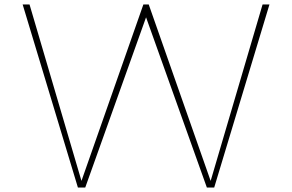

<svg xmlns="http://www.w3.org/2000/svg" viewBox="-20 -845 1316 865"><path d="M331 0H364L638 -767L912 0H945L1194 -825H1163L929 -30L650 -825H626L347 -30L113 -825H82Z"/></svg>

Font: Spartan Thin
Style: Regular
Weight: 100
Designer: Matt Bailey, Mirko Velimirovic
Foundry: Matt Bailey
Version: Version 1.003; ttfautohint (v1.8.3)